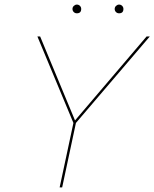

<svg xmlns="http://www.w3.org/2000/svg" viewBox="-20 -817 673 837"><path d="M315 -759Q307 -759 301.5 -764.5Q296 -770 296 -778Q296 -786 302 -791.5Q308 -797 315 -797Q323 -797 328.5 -791.5Q334 -786 334 -778Q334 -759 315 -759ZM499 -759Q491 -759 485.5 -764.5Q480 -770 480 -778Q480 -786 486 -791.5Q492 -797 499 -797Q507 -797 512.5 -791.5Q518 -786 518 -778Q518 -759 499 -759ZM633 -658 311 -281 251 0H240L300 -281L143 -658H155L307 -292L619 -658Z"/></svg>

Font: EauTestInfant Hairline
Style: Italic
Weight: 250
Italic angle: -12°
Designer: Christian Thalmann (Catharsis Fonts)
Version: Version 0.001;PS 000.001;hotconv 1.0.88;makeotf.lib2.5.64775